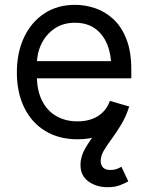

<svg xmlns="http://www.w3.org/2000/svg" viewBox="-20 -573 620 806"><path d="M305.7 11.7Q227.1 11.7 169.7 -23.4Q112.3 -58.6 81.5 -121.8Q50.8 -185.1 50.8 -268.6Q50.8 -352.5 81.1 -416.5Q111.3 -480.5 166.3 -516.6Q221.2 -552.7 294.9 -552.7Q337.4 -552.7 379.4 -538.6Q421.4 -524.4 455.8 -492.7Q490.2 -460.9 510.7 -408.7Q531.2 -356.4 531.2 -280.3V-244.1H110.4V-316.4H485.8L447.3 -289.1Q447.3 -343.8 430.2 -386.2Q413.1 -428.7 379.2 -453.1Q345.2 -477.5 294.9 -477.5Q244.6 -477.5 208.7 -452.9Q172.9 -428.2 153.8 -388.7Q134.8 -349.1 134.8 -303.7V-255.9Q134.8 -193.8 156.2 -150.9Q177.7 -107.9 216.3 -85.7Q254.9 -63.5 305.7 -63.5Q338.4 -63.5 365.2 -73Q392.1 -82.5 411.6 -101.8Q431.2 -121.1 441.4 -149.4L522.5 -126Q509.8 -85 479.7 -54Q449.7 -22.9 405.3 -5.6Q360.8 11.7 305.7 11.7ZM431.6 212.9Q384.8 212.9 351.3 188.7Q317.9 164.6 317.9 119.1Q317.9 83.5 338.6 48.3Q359.4 13.2 390.1 -26.4L522.5 -126Q508.8 -83 488.5 -49.6Q468.3 -16.1 448.7 10.3Q429.2 36.6 416 58.8Q402.8 81.1 402.8 102.1Q402.8 120.1 412.8 130.4Q422.9 140.6 443.8 140.6Q458.5 140.6 470.2 136.2Q481.9 131.8 489.7 127L518.6 188.5Q503.9 196.8 482.7 204.8Q461.4 212.9 431.6 212.9Z"/></svg>

Font: Inter
Style: Regular
Weight: 400
Designer: Rasmus Andersson
Foundry: rsms
Version: Version 4.000;git-8c9346024